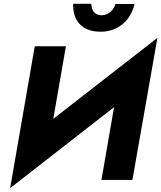

<svg xmlns="http://www.w3.org/2000/svg" viewBox="-20 -942 844 1005"><path d="M363 -922C363 -919 363 -915 363 -912C363 -840 404 -776 506 -776C603 -776 666 -840 684 -921H584C576 -890 548 -862 511 -862C472 -864 460 -889 458 -922ZM325 -700H162L33 43L577 -381L511 0H673L804 -744L259 -320Z"/></svg>

Font: Jost
Style: Bold Italic
Weight: 700
Italic angle: -5°
Version: Version 3.710